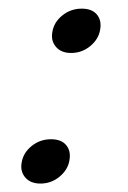

<svg xmlns="http://www.w3.org/2000/svg" viewBox="-20 -417 297 444"><path d="M73.5 7.5Q50.5 7.5 38.5 -6.5Q26.5 -20.5 30 -40.5Q33.5 -63.5 53 -79.2Q72.5 -95 98 -95Q122 -95 133.2 -81.2Q144.5 -67.5 140.5 -46Q137 -24.5 117.8 -8.5Q98.5 7.5 73.5 7.5ZM144.5 -294.5Q121.5 -294.5 109.5 -308.5Q97.5 -322.5 101 -342.5Q104.5 -365.5 124 -381.2Q143.5 -397 169 -397Q193 -397 204.2 -383.2Q215.5 -369.5 211.5 -348Q208 -326.5 188.8 -310.5Q169.5 -294.5 144.5 -294.5Z"/></svg>

Font: Fraunces 72pt S100 Light
Style: Italic
Weight: 300
Italic angle: -16°
Version: Version 1.000; ttfautohint (v1.8.3)